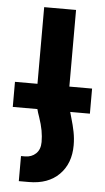

<svg xmlns="http://www.w3.org/2000/svg" viewBox="-54 -536 447 816"><g transform="rotate(5 170.0 -128.0)"><path d="M5 -174H101V-175V-501H237V-175V-174H334V-67H250Q253 -54 257 -42Q266 -12 271.5 16Q277 44 277 73Q277 151 230 198Q183 245 101 245H58V138H75Q103 138 121.5 120.5Q140 103 140 71Q140 47 135.5 22Q131 -3 120 -35Q114 -51 110 -67H5Z"/></g></svg>

Font: Noto Sans Armenian SemiCondensed
Style: Bold
Weight: 700
Width: 4
Designer: Monotype Design Team
Foundry: Monotype Imaging Inc.
Version: Version 2.008; ttfautohint (v1.8.4.7-5d5b)